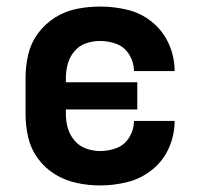

<svg xmlns="http://www.w3.org/2000/svg" viewBox="-20 -558 616 586"><path d="M286 8Q328 8 369.5 -2.5Q411 -13 444.5 -40Q478 -67 495.5 -106.5Q513 -146 513 -189H389Q389 -163 375 -139.5Q361 -116 336.5 -106.5Q312 -97 286 -97Q264 -97 243 -104.5Q222 -112 207.5 -129Q193 -146 187 -167Q181 -188 181 -210V-224H399V-307H181V-320Q181 -342 187 -363.5Q193 -385 207.5 -402Q222 -419 243 -426Q264 -433 286 -433Q312 -433 336.5 -423.5Q361 -414 375 -390.5Q389 -367 389 -341H513Q513 -384 495.5 -423.5Q478 -463 444.5 -490.5Q411 -518 369.5 -528Q328 -538 286 -538Q250 -538 214.5 -531Q179 -524 148 -504.5Q117 -485 95.5 -455.5Q74 -426 66 -391Q58 -356 58 -320V-210Q58 -174 66 -139Q74 -104 95.5 -74.5Q117 -45 148 -26Q179 -7 214.5 0.5Q250 8 286 8Z"/></svg>

Font: Iosevka Sparkle
Style: Bold
Weight: 700
Designer: Belleve Invis
Foundry: Belleve Invis
Version: Version 4.5.0; ttfautohint (v1.8.3)